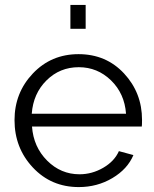

<svg xmlns="http://www.w3.org/2000/svg" viewBox="-20 -750 627 780"><path d="M300 10Q188 10 113.5 -69.5Q39 -149 39 -262Q39 -373 113.5 -451.5Q188 -530 299 -530Q411 -530 484 -451.5Q557 -373 557 -263Q557 -240 556 -236H110Q116 -153 171.5 -97.5Q227 -42 303 -42Q354 -42 399.5 -68.5Q445 -95 463 -136L522 -120Q498 -63 436.5 -26.5Q375 10 300 10ZM109 -288H492Q486 -370 431 -423.5Q376 -477 300 -477Q223 -477 169 -423.5Q115 -370 109 -288ZM328 -633H266V-730H328Z"/></svg>

Font: Raleway
Style: Regular
Weight: 400
Designer: Matt McInerney, Pablo Impallari, Rodrigo Fuenzalida
Foundry: Matt McInerney, Pablo Impallari, Rodrigo Fuenzalida
Version: Version 1.000;PS 001.001;hotconv 1.0.56; ttfautohint (v1.5)